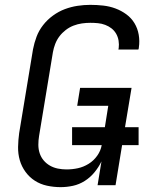

<svg xmlns="http://www.w3.org/2000/svg" viewBox="-20 -763 640 791"><path d="M230 8Q201 8 173.5 2Q146 -4 123.5 -18.5Q101 -33 85 -55Q69 -77 61.5 -103Q54 -129 54.5 -157.5Q55 -186 59 -215L116 -560Q121 -586 130.5 -611.5Q140 -637 157.5 -659.5Q175 -682 198.5 -699Q222 -716 247.5 -725.5Q273 -735 299.5 -739Q326 -743 352 -743Q379 -743 405.5 -740Q432 -737 456 -728Q480 -719 500.5 -704Q521 -689 534 -667.5Q547 -646 551.5 -620Q556 -594 552 -567Q552 -565 551.5 -563Q551 -561 550 -559H468Q468 -560 468 -561.5Q468 -563 469 -564Q471 -580 468.5 -595.5Q466 -611 458.5 -624Q451 -637 439.5 -646Q428 -655 413.5 -660.5Q399 -666 383.5 -667.5Q368 -669 352 -669Q335 -669 317.5 -666.5Q300 -664 283 -657.5Q266 -651 251 -639.5Q236 -628 225 -613.5Q214 -599 207.5 -582Q201 -565 198 -548L141 -203Q138 -185 138 -166.5Q138 -148 143.5 -131.5Q149 -115 160 -102Q171 -89 186 -80.5Q201 -72 218.5 -68.5Q236 -65 254 -65Q278 -65 301 -70Q324 -75 345 -88Q366 -101 380.5 -121.5Q395 -142 399 -165H277V-239H412L426 -327H298L310 -401H522L495 -239H551V-165H483L456 0H382L398 -98Q387 -75 369.5 -53.5Q352 -32 329 -17.5Q306 -3 280.5 2.5Q255 8 230 8Z"/></svg>

Font: Iosevka Curly Extended Oblique
Style: Regular
Weight: 400
Width: 7
Italic angle: -9°
Monospace: yes
Designer: Belleve Invis
Foundry: Belleve Invis
Version: Version 11.1.0; ttfautohint (v1.8.3)